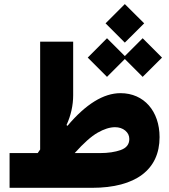

<svg xmlns="http://www.w3.org/2000/svg" viewBox="-20 -900 811 920"><path d="M578.1 -695.8 670.9 -788.1 578.1 -880.4 485.8 -788.1ZM492.7 -531.7 578.1 -617.2 663.6 -531.7 756.3 -624 663.6 -716.8 578.1 -631.3 492.7 -716.8 400.4 -624ZM25.9 -166.5V0H420.4C631.8 0 744.6 -88.4 744.6 -242.7C744.6 -366.7 670.4 -453.6 557.6 -453.6C476.1 -453.6 391.6 -401.4 303.2 -296.9L298.8 -300.8C319.8 -347.2 330.6 -395 330.6 -443.4V-700.2H172.4V-183.6C168.5 -177.7 164.6 -172.4 160.6 -166.5ZM337.9 -166.5C380.4 -213.9 417 -246.6 447.8 -264.2C478.5 -281.7 506.3 -290.5 531.2 -290.5C550.3 -290.5 566.9 -285.2 580.1 -274.4C593.3 -263.2 599.6 -250 599.6 -233.9C599.6 -208.5 585.9 -190.9 558.6 -181.2C531.2 -171.4 498 -166.5 459.5 -166.5Z"/></svg>

Font: Estedad ExtraBold
Style: Regular
Weight: 800
Designer: Amin Abedi
Version: Version 7.3